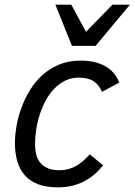

<svg xmlns="http://www.w3.org/2000/svg" viewBox="-20 -786 576 821"><path d="M420.9 -79.1Q404.8 -58.6 385.3 -41.5Q365.7 -24.4 341.8 -11.7Q317.9 1 289.6 8.1Q261.2 15.1 227.1 15.1Q178.2 15.1 143.6 2Q108.9 -11.2 86.7 -35.9Q64.5 -60.5 54.2 -95.5Q43.9 -130.4 43.9 -173.8Q43.9 -207 50.5 -246.1Q57.1 -285.2 71.3 -324.2Q85.4 -363.3 107.7 -399.9Q129.9 -436.5 161.1 -464.8Q192.4 -493.2 233.2 -510Q273.9 -526.9 325.2 -526.9Q386.2 -526.9 428.7 -503.7Q471.2 -480.5 490.2 -433.1L416 -393.1Q403.8 -423.3 380.4 -438.7Q356.9 -454.1 316.9 -454.1Q285.2 -454.1 258.8 -441.2Q232.4 -428.2 211.7 -406.5Q190.9 -384.8 175.5 -356.2Q160.2 -327.6 149.9 -296.1Q139.6 -264.6 134.8 -231.9Q129.9 -199.2 129.9 -169.9Q129.9 -145 135.3 -124.3Q140.6 -103.5 153.1 -88.9Q165.5 -74.2 185.5 -66.2Q205.6 -58.1 234.9 -58.1Q254.9 -58.1 272 -62.7Q289.1 -67.4 304.7 -75.9Q320.3 -84.5 334.7 -97.2Q349.1 -109.9 363.8 -126ZM284.7 -766.1 347.7 -649.9 460.9 -766.1H535.6L388.7 -589.8H287.6L216.8 -766.1Z"/></svg>

Font: Lorenzo Sans
Style: Italic
Weight: 400
Italic angle: -12°
Foundry: Intel Corporation
Version: Version 1.00; ttfautohint (v1.5)